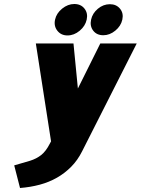

<svg xmlns="http://www.w3.org/2000/svg" viewBox="-20 -917 703 959"><path d="M351 -897Q319 -897 290.5 -874Q262 -851 255 -819Q248 -787 266.5 -763.5Q285 -740 317 -740Q350 -740 378 -763.5Q406 -787 413 -819Q420 -851 402 -874Q384 -897 351 -897ZM529 -896Q496 -896 469 -873.5Q442 -851 435 -819Q428 -787 445.5 -764Q463 -741 496 -741Q528 -741 556 -764Q584 -787 591 -819Q598 -851 579.5 -873.5Q561 -896 529 -896ZM481 -700 369 -475 347 -700H159L235 -211L228 -198Q209 -161 185.5 -142.5Q162 -124 130 -114Q98 -104 51 -91L80 22Q132 18 178.5 5.5Q225 -7 264.5 -29.5Q304 -52 336 -84.5Q368 -117 390 -161L663 -700Z"/></svg>

Font: Advent Pro Black
Style: Italic
Weight: 900
Italic angle: -12°
Version: Version 3.000